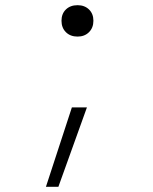

<svg xmlns="http://www.w3.org/2000/svg" viewBox="-20 -550 590 740"><path d="M157 170 257 -136H315L205 170ZM279 -409Q251 -409 234 -426Q217 -443 217 -470Q217 -497 234 -513.5Q251 -530 279 -530Q306 -530 323 -513.5Q340 -497 340 -470Q340 -443 323 -426Q306 -409 279 -409Z"/></svg>

Font: M PLUS Code Latin SemiExpanded Light
Style: Regular
Weight: 300
Width: 6
Designer: Coji Morishita
Foundry: UNDERFOREST DESIGN
Version: Version 1.002; ttfautohint (v1.8.3)